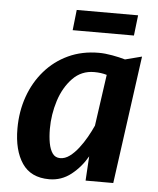

<svg xmlns="http://www.w3.org/2000/svg" viewBox="-53 -789 695 843"><g transform="rotate(5 294.0 -367.5)"><path d="M195 8Q114 8 75.5 -49Q37 -106 37 -202Q37 -277 60.2 -342.8Q83.5 -408.5 126.8 -458.2Q170 -508 230.2 -536Q290.5 -564 364.5 -564Q391.5 -564 423.5 -558.2Q455.5 -552.5 481 -545L554.5 -564L477 0H355L361.5 -107.5Q334 -59 291.5 -25.5Q249 8 195 8ZM235 -88.5Q256.5 -88.5 276.8 -103.5Q297 -118.5 315.2 -142Q333.5 -165.5 348.8 -192.5Q364 -219.5 375 -244L407 -470.5Q382.5 -478 351.5 -478Q295 -478 256.5 -438Q217.5 -397.5 198.2 -336.8Q179 -276 179 -213Q179 -178.5 184.2 -150.2Q189.5 -122 201.5 -105.2Q213.5 -88.5 235 -88.5ZM241 -653 251 -743H521.5L511 -653Z"/></g></svg>

Font: Merriweather Sans SemiBold
Style: Italic
Weight: 600
Italic angle: -7.5°
Designer: Eben Sorkin
Foundry: Eben Sorkin
Version: Version 2.001